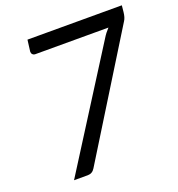

<svg xmlns="http://www.w3.org/2000/svg" viewBox="-130 -823 860 929"><g transform="rotate(-20 300.0 -358.0)"><path d="M164.6 0H93.3L470.2 -595.2Q483.4 -617.2 502.4 -637.2H126Q117.7 -637.2 112.3 -642.6Q106.9 -647.9 106.9 -655.8V-658.2L114.3 -716.3H600.1L596.7 -682.6Q593.8 -655.3 584 -640.6L201.2 -22Q188 0 164.6 0Z"/></g></svg>

Font: Lato-Italic
Style: Italic
Weight: 400
Italic angle: -7°
Designer: Lukasz Dziedzic
Foundry: tyPoland Lukasz Dziedzic
Version: Version 1.104; Western+Polish opensource